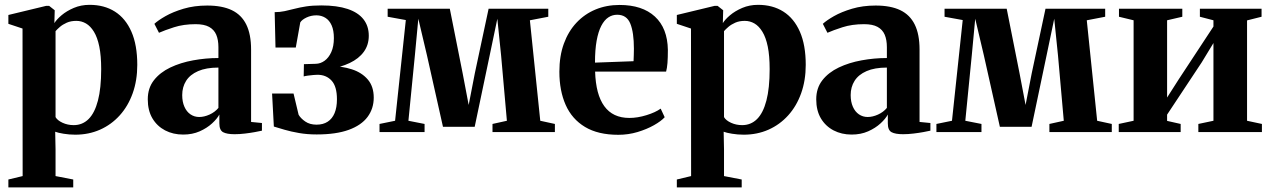

<svg xmlns="http://www.w3.org/2000/svg" viewBox="-20 -560 5390 814"><path d="M15.5 234.5V201L76 186.5L75.5 -439L15.5 -459V-496.5L175 -535H188.5L212 -516.5L210.5 -462Q220 -477.5 241.2 -495.5Q262.5 -513.5 293 -526.5Q323.5 -539.5 360 -539.5Q422 -539.5 467.2 -510.8Q512.5 -482 537.2 -425.5Q562 -369 562 -285Q562 -219 542.5 -164.5Q523 -110 487.5 -70.8Q452 -31.5 404 -10.2Q356 11 299 11Q273.5 11 249.5 7Q225.5 3 214 -1.5L215.5 73V186.5L290.5 201V234.5ZM292.5 -29.5Q329.5 -29.5 355.5 -55.2Q381.5 -81 395.2 -133.5Q409 -186 409 -267Q409 -323.5 401 -362.5Q393 -401.5 378.2 -425.5Q363.5 -449.5 344.5 -460.5Q325.5 -471.5 303.5 -471.5Q280.5 -471.5 263 -463.8Q245.5 -456 233.8 -445.8Q222 -435.5 215.5 -428V-63.5Q223.5 -49.5 245.2 -39.5Q267 -29.5 292.5 -29.5Z M756.5 10.5Q714 10.5 680 -7.2Q646 -25 626.2 -58.2Q606.5 -91.5 606.5 -139Q606.5 -186.5 632.5 -219.8Q658.5 -253 702 -273.8Q745.5 -294.5 798.8 -304.2Q852 -314 906 -314V-360Q906 -391 896.8 -412.8Q887.5 -434.5 866.5 -446Q845.5 -457.5 809.5 -457.5Q758 -457.5 717.8 -444.5Q677.5 -431.5 654 -421L634.5 -459Q650 -473.5 681.5 -491.5Q713 -509.5 758.2 -523Q803.5 -536.5 858.5 -536.5Q922 -536.5 963 -516.8Q1004 -497 1024.2 -455.8Q1044.5 -414.5 1044.5 -350V-43L1090.5 -38.5V-6Q1079.5 -3.5 1060.5 0Q1041.5 3.5 1018.8 6.2Q996 9 974.5 9Q942 9 926 0.5Q910 -8 910 -37V-74.5Q900.5 -56.5 879 -36.8Q857.5 -17 826.5 -3.2Q795.5 10.5 756.5 10.5ZM824.5 -64Q845.5 -64 868.2 -74.2Q891 -84.5 906 -102.5V-273.5Q854 -273.5 819.8 -258.5Q785.5 -243.5 769 -217.2Q752.5 -191 752.5 -157Q752.5 -128.5 761.8 -107.5Q771 -86.5 787.5 -75.2Q804 -64 824.5 -64Z M1322.5 10Q1282.5 10 1248 4Q1213.5 -2 1186.8 -9.8Q1160 -17.5 1141 -23.5L1133.5 -163.5H1224.5L1246 -73.5Q1255 -58 1274.2 -44.8Q1293.5 -31.5 1322 -31.5Q1350 -31.5 1369.2 -44Q1388.5 -56.5 1398.5 -80.5Q1408.5 -104.5 1408.5 -139Q1408.5 -193.5 1385.8 -218.2Q1363 -243 1326 -243Q1320 -243 1308.5 -242Q1297 -241 1285.8 -239.5Q1274.5 -238 1267.5 -236L1268.5 -288L1319 -289.5Q1339 -290 1356.2 -302.5Q1373.5 -315 1384.5 -339.2Q1395.5 -363.5 1395.5 -398.5Q1395.5 -431 1386 -452.5Q1376.5 -474 1359.5 -484.5Q1342.5 -495 1321.5 -495Q1299 -495 1279.5 -485.8Q1260 -476.5 1253 -465L1234 -358.5H1148L1144.5 -508.5Q1166.5 -508.5 1186.8 -512.8Q1207 -517 1228.8 -522.8Q1250.5 -528.5 1277.8 -532.8Q1305 -537 1342 -537Q1409 -537 1453.8 -522Q1498.5 -507 1521 -478.2Q1543.5 -449.5 1543.5 -408.5Q1543.5 -369.5 1522.5 -340.5Q1501.5 -311.5 1462.8 -293Q1424 -274.5 1371 -266L1377.5 -280Q1429 -280 1471.5 -266.2Q1514 -252.5 1539.2 -223Q1564.5 -193.5 1564.5 -146Q1564.5 -99.5 1538.2 -64.2Q1512 -29 1458.5 -9.5Q1405 10 1322.5 10Z M1589 0V-34.5L1655 -48L1700.5 -475L1623.5 -489V-523H1887L1941.5 -249L1967 -115L1993 -249L2051.5 -523H2304.5V-489L2226.5 -474L2270.5 -48L2332.5 -34.5V0H2068V-34.5L2129 -48L2104.5 -324.5L2088.5 -480.5L2056 -325L1992.5 -22.5H1858L1790 -326L1753.5 -480.5L1739 -326L1711.5 -48L1780 -34.5V0Z M2601.5 11.5Q2515.5 11.5 2460.2 -21.8Q2405 -55 2378.2 -115.2Q2351.5 -175.5 2351.5 -256Q2351.5 -322.5 2370.5 -374.8Q2389.5 -427 2424 -463.8Q2458.5 -500.5 2505 -519.8Q2551.5 -539 2606.5 -539Q2703 -539 2756.5 -489.8Q2810 -440.5 2811.5 -348.5Q2811.5 -315.5 2809.8 -293Q2808 -270.5 2804 -256.5H2503Q2504.5 -208 2514.2 -171.2Q2524 -134.5 2542 -109.8Q2560 -85 2586.5 -72.5Q2613 -60 2648.5 -60Q2683 -60 2721 -71.8Q2759 -83.5 2781 -99.5L2798 -63Q2783 -46.5 2752.5 -29.2Q2722 -12 2682.8 -0.2Q2643.5 11.5 2601.5 11.5ZM2502.5 -294.5 2666 -300.5Q2666.5 -314 2667 -327Q2667.5 -340 2667.5 -353.5Q2667.5 -422.5 2652.2 -460Q2637 -497.5 2596.5 -497.5Q2576 -497.5 2559 -486.2Q2542 -475 2529.2 -450.5Q2516.5 -426 2509.5 -387.5Q2502.5 -349 2502.5 -294.5Z M2849.5 234.5V201L2910 186.5L2909.5 -439L2849.5 -459V-496.5L3009 -535H3022.5L3046 -516.5L3044.5 -462Q3054 -477.5 3075.2 -495.5Q3096.5 -513.5 3127 -526.5Q3157.5 -539.5 3194 -539.5Q3256 -539.5 3301.2 -510.8Q3346.5 -482 3371.2 -425.5Q3396 -369 3396 -285Q3396 -219 3376.5 -164.5Q3357 -110 3321.5 -70.8Q3286 -31.5 3238 -10.2Q3190 11 3133 11Q3107.5 11 3083.5 7Q3059.5 3 3048 -1.5L3049.5 73V186.5L3124.5 201V234.5ZM3126.5 -29.5Q3163.5 -29.5 3189.5 -55.2Q3215.5 -81 3229.2 -133.5Q3243 -186 3243 -267Q3243 -323.5 3235 -362.5Q3227 -401.5 3212.2 -425.5Q3197.5 -449.5 3178.5 -460.5Q3159.5 -471.5 3137.5 -471.5Q3114.5 -471.5 3097 -463.8Q3079.5 -456 3067.8 -445.8Q3056 -435.5 3049.5 -428V-63.5Q3057.5 -49.5 3079.2 -39.5Q3101 -29.5 3126.5 -29.5Z M3590.5 10.5Q3548 10.5 3514 -7.2Q3480 -25 3460.2 -58.2Q3440.5 -91.5 3440.5 -139Q3440.5 -186.5 3466.5 -219.8Q3492.5 -253 3536 -273.8Q3579.5 -294.5 3632.8 -304.2Q3686 -314 3740 -314V-360Q3740 -391 3730.8 -412.8Q3721.5 -434.5 3700.5 -446Q3679.5 -457.5 3643.5 -457.5Q3592 -457.5 3551.8 -444.5Q3511.5 -431.5 3488 -421L3468.5 -459Q3484 -473.5 3515.5 -491.5Q3547 -509.5 3592.2 -523Q3637.5 -536.5 3692.5 -536.5Q3756 -536.5 3797 -516.8Q3838 -497 3858.2 -455.8Q3878.5 -414.5 3878.5 -350V-43L3924.5 -38.5V-6Q3913.5 -3.5 3894.5 0Q3875.5 3.5 3852.8 6.2Q3830 9 3808.5 9Q3776 9 3760 0.5Q3744 -8 3744 -37V-74.5Q3734.5 -56.5 3713 -36.8Q3691.5 -17 3660.5 -3.2Q3629.5 10.5 3590.5 10.5ZM3658.5 -64Q3679.5 -64 3702.2 -74.2Q3725 -84.5 3740 -102.5V-273.5Q3688 -273.5 3653.8 -258.5Q3619.5 -243.5 3603 -217.2Q3586.5 -191 3586.5 -157Q3586.5 -128.5 3595.8 -107.5Q3605 -86.5 3621.5 -75.2Q3638 -64 3658.5 -64Z M3950 0V-34.5L4016 -48L4061.5 -475L3984.5 -489V-523H4248L4302.5 -249L4328 -115L4354 -249L4412.5 -523H4665.5V-489L4587.5 -474L4631.5 -48L4693.5 -34.5V0H4429V-34.5L4490 -48L4465.5 -324.5L4449.5 -480.5L4417 -325L4353.5 -22.5H4219L4151 -326L4114.5 -480.5L4100 -326L4072.5 -48L4141 -34.5V0Z M4723 0V-34.5L4786 -48V-474L4724 -489V-523H4992.5V-489L4928 -474V-146.5L4977.5 -224L5124.5 -447.5V-474L5067 -489V-523H5328.5V-489L5267 -473.5V-48L5330 -34.5V0H5060.5V-34.5L5124.5 -48V-377.5L5075 -296L4928 -74V-47.5L4985.5 -34.5V0Z"/></svg>

Font: Merriweather 96pt
Style: Bold
Weight: 700
Version: Version 2.100